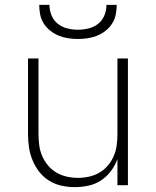

<svg xmlns="http://www.w3.org/2000/svg" viewBox="-20 -760 640 788"><path d="M287 8Q259 8 232 2Q205 -4 181.5 -18.5Q158 -33 141 -55Q124 -77 113.5 -102.5Q103 -128 99 -155Q95 -182 95 -210V-520H138V-210Q138 -187 141 -164Q144 -141 153 -120Q162 -99 177 -81Q192 -63 212 -51.5Q232 -40 254.5 -35Q277 -30 300 -30Q323 -30 345.5 -35Q368 -40 388 -51.5Q408 -63 423 -81Q438 -99 447 -120Q456 -141 459 -164Q462 -187 462 -210V-520H505V0H462V-107Q452 -80 435 -57.5Q418 -35 394.5 -19.5Q371 -4 343 2Q315 8 287 8ZM300 -600Q280 -600 260 -603Q240 -606 221.5 -613.5Q203 -621 187 -633.5Q171 -646 160 -663Q149 -680 145 -700Q141 -720 141 -740H183Q183 -718 191.5 -697Q200 -676 217 -662.5Q234 -649 256 -643.5Q278 -638 300 -638Q322 -638 344 -643.5Q366 -649 383 -662.5Q400 -676 408.5 -697Q417 -718 417 -740H459Q459 -720 455 -700Q451 -680 440 -663Q429 -646 413 -633.5Q397 -621 378.5 -613.5Q360 -606 340 -603Q320 -600 300 -600Z"/></svg>

Font: Iosevka SS04 XLt Ex
Style: Regular
Weight: 200
Width: 7
Monospace: yes
Designer: Belleve Invis
Foundry: Belleve Invis
Version: Version 19.0.0; ttfautohint (v1.8.4)